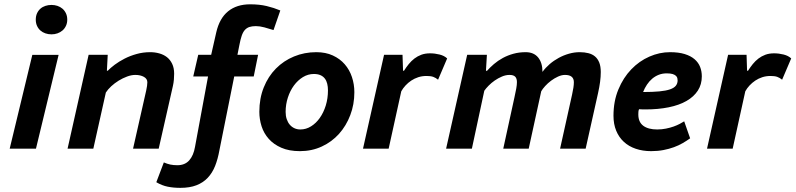

<svg xmlns="http://www.w3.org/2000/svg" viewBox="-20 -696 3725 899"><path d="M131.3 -439H254.4L148.4 0H25.4ZM147.5 -604Q147.5 -620.6 153.3 -633.5Q159.2 -646.5 169.2 -655.3Q179.2 -664.1 192.6 -668.5Q206.1 -672.9 221.2 -672.9Q235.8 -672.9 249 -668.5Q262.2 -664.1 272.5 -655.3Q282.7 -646.5 288.8 -633.5Q294.9 -620.6 294.9 -604Q294.9 -587.9 288.8 -575Q282.7 -562 272.5 -553.2Q262.2 -544.4 249 -539.8Q235.8 -535.2 221.2 -535.2Q206.1 -535.2 192.6 -539.8Q179.2 -544.4 169.2 -553.2Q159.2 -562 153.3 -575Q147.5 -587.9 147.5 -604Z M603 0 664.6 -272.5Q669.9 -296.4 669.9 -311Q669.9 -327.1 653.6 -336.2Q637.2 -345.2 613.8 -345.2Q595.2 -345.2 575 -337.6Q554.7 -330.1 535.6 -318.4Q516.6 -306.6 500.7 -292Q484.9 -277.3 475.6 -262.7L417 0H296.4L395 -439.5H484.4L480.5 -364.7H484.4Q497.1 -377.9 517.3 -393.1Q537.6 -408.2 563.2 -421.4Q588.9 -434.6 619.4 -443.1Q649.9 -451.7 683.6 -451.7Q705.6 -451.7 725.8 -446Q746.1 -440.4 761.5 -428.5Q776.9 -416.5 786.1 -397.2Q795.4 -377.9 795.4 -351.1Q795.4 -338.4 794.2 -323.5Q793 -308.6 789.6 -293.5L723.1 0Z M1076.7 -337.9 1007.3 7.8Q1000 48.8 987.1 81.3Q974.1 113.8 952.6 136.5Q931.2 159.2 899.9 171.4Q868.7 183.6 824.2 183.6Q792.5 183.6 765.6 178.2Q738.8 172.9 711.9 157.2L747.1 64.5Q762.7 71.3 777.3 74.5Q792 77.6 810.5 77.6Q845.7 77.6 866 54.9Q886.2 32.2 893.1 -8.3L954.1 -337.9H884.8L908.2 -439.5H968.8L992.7 -544.9Q1007.8 -610.4 1048.1 -643.1Q1088.4 -675.8 1151.4 -675.8Q1194.8 -675.8 1228.5 -667.7Q1262.2 -659.7 1292.5 -647L1260.7 -555.2Q1239.7 -562 1217.8 -567.9Q1195.8 -573.7 1178.2 -573.7Q1160.2 -573.7 1147.7 -569.6Q1135.3 -565.4 1126.5 -555.7Q1117.7 -545.9 1111.8 -528.8Q1106 -511.7 1101.1 -486.3L1091.8 -439.5H1188.5L1168 -337.9Z M1194.3 -172.4Q1194.3 -235.4 1215.1 -286.9Q1235.8 -338.4 1272 -375Q1308.1 -411.6 1356.7 -431.6Q1405.3 -451.7 1460.9 -451.7Q1504.9 -451.7 1538.3 -436.3Q1571.8 -420.9 1594.2 -395Q1616.7 -369.1 1627.9 -335.2Q1639.2 -301.3 1639.2 -264.2Q1639.2 -207 1620.1 -157Q1601.1 -106.9 1567.4 -69.3Q1533.7 -31.7 1486.8 -10Q1439.9 11.7 1384.3 11.7Q1333.5 11.7 1297.4 -4.2Q1261.2 -20 1238.3 -45.9Q1215.3 -71.8 1204.8 -104.7Q1194.3 -137.7 1194.3 -172.4ZM1317.4 -171.9Q1317.4 -153.3 1322.5 -138.2Q1327.6 -123 1336.7 -112.3Q1345.7 -101.6 1358.4 -95.7Q1371.1 -89.8 1386.2 -89.8Q1413.1 -89.8 1436.5 -104.5Q1460 -119.1 1477.5 -144Q1495.1 -168.9 1505.4 -202.1Q1515.6 -235.4 1515.6 -272.9Q1515.6 -289.6 1512.2 -303.7Q1508.8 -317.9 1501 -328.1Q1493.2 -338.4 1480.5 -344Q1467.8 -349.6 1449.7 -349.6Q1422.4 -349.6 1398.4 -335Q1374.5 -320.3 1356.4 -295.9Q1338.4 -271.5 1327.9 -239.3Q1317.4 -207 1317.4 -171.9Z M1864.7 -439.5 1867.2 -364.7H1871.6Q1881.8 -380.9 1893.8 -395.8Q1905.8 -410.6 1920.4 -421.9Q1935.1 -433.1 1952.9 -439.7Q1970.7 -446.3 1993.7 -446.3Q2016.1 -446.3 2038.3 -440.7Q2060.5 -435.1 2073.7 -422.4L2031.2 -322.8Q2020 -332 2008.3 -336.2Q1996.6 -340.3 1977.1 -340.3Q1956.5 -340.3 1938.5 -334.5Q1920.4 -328.6 1905.5 -318.6Q1890.6 -308.6 1878.7 -295.7Q1866.7 -282.7 1858.9 -268.6L1799.8 0H1679.7L1778.3 -439.5Z M2336.4 0 2388.7 -239.7Q2394 -263.2 2397.2 -281Q2400.4 -298.8 2400.4 -311.5Q2400.4 -328.6 2392.3 -336.9Q2384.3 -345.2 2365.7 -345.2Q2348.1 -345.2 2330.3 -337.6Q2312.5 -330.1 2296.6 -319.1Q2280.8 -308.1 2267.8 -294.9Q2254.9 -281.7 2247.6 -271L2189.5 0H2068.8L2167.5 -439.5H2259.8L2255.4 -364.7H2258.8V-362.8Q2273.9 -379.9 2292.7 -396Q2311.5 -412.1 2334.5 -424.6Q2357.4 -437 2384 -444.3Q2410.6 -451.7 2441.4 -451.7Q2479.5 -451.7 2499.8 -426.8Q2520 -401.9 2520 -359.4Q2534.2 -378.9 2553.7 -395.8Q2573.2 -412.6 2596.2 -425Q2619.1 -437.5 2644.3 -444.6Q2669.4 -451.7 2694.3 -451.7Q2716.8 -451.7 2735.1 -447Q2753.4 -442.4 2766.1 -431.6Q2778.8 -420.9 2785.9 -403.1Q2793 -385.3 2793 -358.9Q2793 -336.9 2789.8 -312.7Q2786.6 -288.6 2780.3 -260.3L2722.2 0H2602.5L2658.7 -253.4Q2667 -289.6 2667 -311Q2667 -345.2 2625.5 -345.2Q2609.9 -345.2 2592.8 -337.4Q2575.7 -329.6 2560.3 -318.1Q2544.9 -306.6 2532.7 -293.2Q2520.5 -279.8 2514.2 -268.6L2455.6 0Z M3211.4 -48.3Q3195.8 -37.1 3177 -26.1Q3158.2 -15.1 3135.5 -6.8Q3112.8 1.5 3086.2 6.6Q3059.6 11.7 3028.8 11.7Q2989.3 11.7 2956.5 0.5Q2923.8 -10.7 2900.9 -32Q2877.9 -53.2 2865.2 -84Q2852.5 -114.7 2852.5 -153.8Q2852.5 -222.2 2875.5 -277.3Q2898.4 -332.5 2935.8 -371.3Q2973.1 -410.2 3020.5 -430.9Q3067.9 -451.7 3117.2 -451.7Q3157.7 -451.7 3186 -442.9Q3214.4 -434.1 3232.2 -418.7Q3250 -403.3 3258.1 -382.8Q3266.1 -362.3 3266.1 -338.4Q3266.1 -300.8 3247.6 -272Q3229 -243.2 3194.6 -223.4Q3160.2 -203.6 3111.1 -193.6Q3062 -183.6 3001.5 -183.6Q2994.6 -183.6 2987.5 -183.8Q2980.5 -184.1 2972.2 -184.6Q2969.7 -179.2 2969.2 -172.4Q2968.8 -165.5 2968.8 -160.2Q2968.8 -124.5 2991.9 -107.2Q3015.1 -89.8 3057.1 -89.8Q3078.6 -89.8 3098.1 -93.8Q3117.7 -97.7 3134 -103.5Q3150.4 -109.4 3162.8 -116Q3175.3 -122.6 3183.6 -127.9ZM3101.6 -352.5Q3081.5 -352.5 3064.7 -345.9Q3047.9 -339.4 3033.9 -327.6Q3020 -315.9 3009.3 -299.8Q2998.5 -283.7 2991.2 -265.1Q3036.6 -265.1 3067.4 -268.1Q3098.1 -271 3117.2 -277.6Q3136.2 -284.2 3144.5 -294.7Q3152.8 -305.2 3152.8 -319.8Q3152.8 -324.7 3151.4 -330.6Q3149.9 -336.4 3144.5 -341.3Q3139.2 -346.2 3129.2 -349.4Q3119.1 -352.5 3101.6 -352.5Z M3475.6 -439.5 3478 -364.7H3482.4Q3492.7 -380.9 3504.6 -395.8Q3516.6 -410.6 3531.2 -421.9Q3545.9 -433.1 3563.7 -439.7Q3581.5 -446.3 3604.5 -446.3Q3627 -446.3 3649.2 -440.7Q3671.4 -435.1 3684.6 -422.4L3642.1 -322.8Q3630.9 -332 3619.1 -336.2Q3607.4 -340.3 3587.9 -340.3Q3567.4 -340.3 3549.3 -334.5Q3531.2 -328.6 3516.4 -318.6Q3501.5 -308.6 3489.5 -295.7Q3477.5 -282.7 3469.7 -268.6L3410.6 0H3290.5L3389.2 -439.5Z"/></svg>

Font: PT Astra Sans
Style: Bold Italic
Weight: 700
Italic angle: -16°
Designer: A.Korolkova, I. Chaeva
Foundry: ParaType Ltd
Version: Version 1.002W